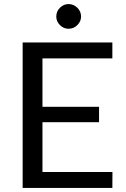

<svg xmlns="http://www.w3.org/2000/svg" viewBox="-20 -925 618 945"><path d="M533 0H91.5V-716H533V-637.5H189V-399.5H467.5V-323.5H189V-78.5H533.5ZM317 -783.5Q293 -783.5 275 -801.5Q257 -819.5 257 -843.5Q257 -869.5 275.5 -887.2Q294 -905 317 -905Q342 -905 360.5 -887Q379 -869 379 -843.5Q379 -820 361 -801.8Q343 -783.5 317 -783.5Z"/></svg>

Font: Verano Sans
Style: Regular
Weight: 400
Designer: Lukasz Dziedzic with Adam Twardoch and Botio Nikoltchev
Foundry: tyPoland Lukasz Dziedzic
Version: Version 3.001;December 28, 2019;FontCreator 12.0.0.2547 64-b